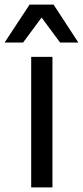

<svg xmlns="http://www.w3.org/2000/svg" viewBox="-60 -811 359 831"><path d="M75 0H167V-565H75ZM-40 -627H40L120 -735L200 -627H279L172 -791H68Z"/></svg>

Font: Bounded Light
Style: Regular
Weight: 300
Designer: Vlad Churkin
Version: Version 3.0